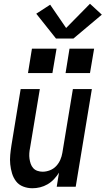

<svg xmlns="http://www.w3.org/2000/svg" viewBox="-20 -994 562 1022"><path d="M152 8Q127 8 103.5 -1Q80 -10 65.5 -29Q51 -48 44 -71.5Q37 -95 34.5 -119.5Q32 -144 34.5 -170Q37 -196 41 -221L90 -520H192L140 -207Q137 -193 136 -178Q135 -163 137 -149Q139 -135 143.5 -122Q148 -109 157 -99Q166 -89 179.5 -84.5Q193 -80 207 -80Q226 -80 245.5 -87.5Q265 -95 279 -110Q293 -125 301 -143.5Q309 -162 312 -181L368 -520H469L383 0H282L294 -75Q283 -57 267.5 -40.5Q252 -24 233 -13Q214 -2 193.5 3Q173 8 152 8ZM459 -605H329L350 -735H481ZM259 -605H129L150 -735H281ZM278 -789 173 -921 247 -969 332 -845 459 -974 522 -916 371 -789Z"/></svg>

Font: Iosevka SS04 Semibold Oblique
Style: Regular
Weight: 600
Italic angle: -9°
Monospace: yes
Designer: Belleve Invis
Foundry: Belleve Invis
Version: Version 19.0.0; ttfautohint (v1.8.4)